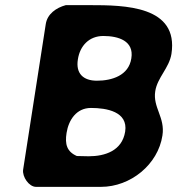

<svg xmlns="http://www.w3.org/2000/svg" viewBox="-20 -727 690 747"><path d="M236 -707C199 -697 164 -673 158 -633L70 -67C66 -39 93 0 120 0H373C488 0 595 -87 612 -200C623 -270 574 -309 584 -372C592 -425 638 -462 647 -517C676 -705 464 -707 329 -707ZM239 -210C247 -260 277 -307 334 -307C394 -307 479 -293 467 -215C455 -140 388 -119 325 -119C318 -119 286 -120 279 -120C240 -137 232 -166 239 -210ZM283 -496C291 -549 327 -587 382 -587C441 -587 502 -568 491 -500C481 -433 415 -413 357 -413C304 -413 274 -441 283 -496Z"/></svg>

Font: Asimov Print
Style: Regular
Weight: 500
Designer: Google
Version: Version 2.000980: 2014